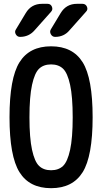

<svg xmlns="http://www.w3.org/2000/svg" viewBox="-20 -985 540 1015"><path d="M271.5 -790Q256.8 -790 249 -803.7Q241.2 -817.4 249 -830.1L300.8 -916Q330.1 -964.8 386.7 -964.8H416Q432.6 -964.8 439.5 -949.7Q446.3 -934.6 434.6 -922.9L347.7 -825.2Q318.4 -790 271.5 -790ZM231.4 -964.8Q248 -964.8 254.4 -949.7Q260.7 -934.6 250 -922.9L163.1 -825.2Q132.8 -790 85.9 -790Q71.3 -790 63.5 -803.7Q55.7 -817.4 64.5 -830.1L116.2 -916Q145.5 -964.8 202.1 -964.8ZM313 -622.1Q289.1 -644.5 250 -644.5Q210.9 -644.5 187 -622.1Q163.1 -599.6 149.4 -536.6Q135.7 -473.6 135.7 -364.7Q135.7 -255.9 149.4 -192.9Q163.1 -129.9 187 -107.4Q210.9 -85 250 -85Q289.1 -85 313 -107.4Q336.9 -129.9 350.6 -192.9Q364.3 -255.9 364.3 -364.7Q364.3 -473.6 350.6 -536.6Q336.9 -599.6 313 -622.1ZM417 -74.7Q364.3 9.8 250 9.8Q135.7 9.8 83 -74.7Q30.3 -159.2 30.3 -365.2Q30.3 -571.3 83 -655.8Q135.7 -740.2 250 -740.2Q364.3 -740.2 417 -655.8Q469.7 -571.3 469.7 -365.2Q469.7 -159.2 417 -74.7Z"/></svg>

Font: Rounded Mgen+ 1m medium
Style: Regular
Weight: 500
Designer: [Source Han Sans]
Ryoko NISHIZUKA  (kana & ideographs); Paul D. Hunt (Latin, Greek & Cyrillic); Wenlong ZHANG  (bopomofo
Version: Version 1.059.20150602